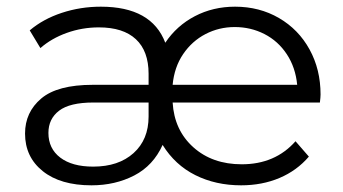

<svg xmlns="http://www.w3.org/2000/svg" viewBox="-20 -550 1026 575"><path d="M938 -243H497Q502 -160 559 -109Q616 -58 704 -58Q804 -58 865 -127L905 -81Q869 -39 817 -17Q765 5 702 5Q626 5 565 -25.5Q504 -56 467 -116Q439 -54 382 -24.5Q325 5 254 5Q161 5 108 -37.5Q55 -80 55 -150Q55 -214 103.5 -255Q152 -296 258 -296H425V-329Q425 -397 387 -432.5Q349 -468 276 -468Q226 -468 180 -451.5Q134 -435 101 -406L69 -459Q109 -493 165 -511.5Q221 -530 282 -530Q434 -530 475 -422Q509 -473 563.5 -501.5Q618 -530 684 -530Q757 -530 815.5 -496Q874 -462 907 -402Q940 -342 940 -267Q940 -259 938 -243ZM497 -296H870Q865 -348 839 -387.5Q813 -427 772 -448Q731 -469 683 -469Q636 -469 595.5 -448Q555 -427 528.5 -388Q502 -349 497 -296ZM425 -201V-243H260Q189 -243 157 -218.5Q125 -194 125 -152Q125 -105 160.5 -78Q196 -51 259 -51Q335 -51 380 -91.5Q425 -132 425 -201Z"/></svg>

Font: Montserrat-Regular
Style: Regular
Weight: 400
Version: Version 7.200